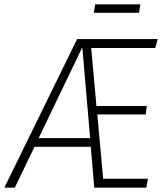

<svg xmlns="http://www.w3.org/2000/svg" viewBox="-51 -864 770 884"><path d="M664 -643H369L393 -376H625L620 -337H397L424 -41H630L623 0H383L367 -188H108L17 0H-31L304 -684H675ZM127 -228H364L328 -646ZM589 -805H381L387 -844H595Z"/></svg>

Font: Fira Sans Condensed ExtraLight
Style: Italic
Weight: 275
Width: 3
Italic angle: -8°
Designer: Carrois Corporate & Edenspiekermann AG
Foundry: Carrois Corporate GbR & Edenspiekermann AG
Version: Version 4.203